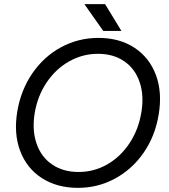

<svg xmlns="http://www.w3.org/2000/svg" viewBox="-20 -895 817 927"><path d="M63.7 -358.3Q81.3 -461.3 136.8 -541.8Q192.2 -622.3 275.2 -667.2Q358.3 -712 455.5 -712Q556.8 -712 629.2 -664.5Q701.5 -617 732.8 -532.8Q764.2 -448.7 746 -341.3Q729.2 -238.5 673.8 -158.1Q618.3 -77.7 535.3 -32.8Q452.3 12 356.8 12Q255.3 12 182.2 -35.1Q109 -82.2 77.2 -166.7Q45.5 -251.2 63.7 -358.3ZM662.2 -350.7Q676.3 -433 654.4 -497.9Q632.5 -562.8 580.1 -599Q527.7 -635.2 453.3 -635.2Q378.5 -635.2 313.8 -598.6Q249 -562 205.2 -496.9Q161.3 -431.8 147.5 -349Q134.2 -266.7 156.5 -201.8Q178.8 -136.8 231.7 -100.8Q284.5 -64.7 359.8 -64.7Q433.8 -64.7 497.7 -101.2Q561.5 -137.8 604.8 -202.8Q648.2 -267.8 662.2 -350.7ZM387.3 -875.2H487.3L566.2 -745.7H478.5Z"/></svg>

Font: Oak Sans Light Italic
Style: Regular
Weight: 400
Italic angle: -9.5°
Foundry: Erik Kennedy, Walven
Version: Version 1.000;Glyphs 3.1.2 (3151)